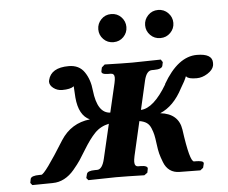

<svg xmlns="http://www.w3.org/2000/svg" viewBox="-47 -678 872 734"><g transform="rotate(-5 388.5 -311.5)"><path d="M366.5 -532Q351.1 -547.9 351.1 -569.8Q351.1 -591.8 366.5 -607.9Q381.8 -624 405 -624Q428.2 -624 443.6 -607.9Q459 -591.8 459 -569.8Q459 -547.9 443.6 -532Q428.2 -516.1 405 -516.1Q381.8 -516.1 366.5 -532ZM546.4 -532Q530.8 -547.9 530.8 -569.8Q530.8 -591.8 546.4 -607.9Q562 -624 585 -624Q607.9 -624 623.5 -607.9Q639.2 -591.8 639.2 -569.8Q639.2 -547.9 623.5 -532Q607.9 -516.1 585 -516.1Q562 -516.1 546.4 -532ZM477.1 -207 446.8 -75.2Q443.8 -61 443.8 -53.2Q443.8 -35.2 458 -35.2H466.8Q480 -35.2 487.1 -32Q494.1 -28.8 493.2 -22.9L490.2 -7.8L478 1Q408.2 -1 369.1 -1L263.2 1L255.9 -7.8L259.8 -22.9Q262.7 -35.2 292 -35.2H299.8Q319.8 -35.2 329.1 -75.2L359.9 -207Q327.6 -200.2 305.9 -178Q284.2 -155.8 258.8 -113.8Q245.6 -91.8 236.3 -77.9Q227.1 -64 209.5 -43Q191.9 -22 170.9 -11Q149.9 0 127 0L47.9 1L41 -7.8L43.9 -22.9Q46.9 -35.2 79.1 -35.2H85.9Q99.1 -35.2 176.8 -160.2Q216.8 -222.2 289.1 -230Q247.1 -249 241.2 -317.9Q239.3 -350.1 238.8 -357.9V-361.8L237.8 -360.8Q224.6 -351.1 193.8 -351.1Q174.8 -351.1 160.4 -362.1Q146 -373 146 -387.2Q146 -388.2 146.5 -390.1Q147 -392.1 147 -393.1Q158.2 -439.9 226.1 -439.9Q266.1 -439.9 286.1 -410.4Q306.2 -380.9 310.1 -338.9Q319.8 -251 369.1 -249L395 -359.9Q397.9 -373.5 397.9 -380.9Q397.9 -397 382.8 -397H375Q346.2 -397 349.1 -410.2L352.1 -423.8L363.8 -434.1Q432.6 -432.1 469.2 -432.1L579.1 -434.1L585.9 -423.8L583 -410.2Q580.1 -397 549.8 -397H542Q521 -397 512.2 -359.9L486.8 -249Q535.6 -251 587.9 -338.9H586.9Q645 -439.9 717.8 -439.9Q776.9 -439.9 776.9 -404.8Q776.9 -397 775.9 -393.1Q772 -377 751.5 -364Q731 -351.1 710 -351.1Q677.7 -351.1 670.9 -360.8L668.9 -361.8Q663.1 -345.7 646 -317.9Q611.8 -252 559.1 -230Q628.9 -222.2 638.2 -160.2Q655.3 -35.2 671.9 -35.2H679.2Q685.1 -35.2 689.5 -34.7Q693.8 -34.2 699 -33.2Q704.1 -32.2 706.5 -29.5Q709 -26.9 708 -22.9L704.1 -7.8L692.9 1L613.8 0Q591.8 0 576.4 -11Q561 -22 553 -43Q544.9 -64 541.5 -77.4Q538.1 -90.8 535.2 -113.8Q532.2 -137.7 529.5 -149.4Q526.9 -161.1 521 -175.5Q515.1 -189.9 504.6 -197Q494.1 -204.1 477.1 -207Z"/></g></svg>

Font: Linux Libertine
Style: Semibold Italic
Weight: 600
Italic angle: -11.5°
Designer: Philipp H. Poll
Foundry: Philipp H. Poll
Version: Version 5.1.2 ; ttfautohint (v0.9)